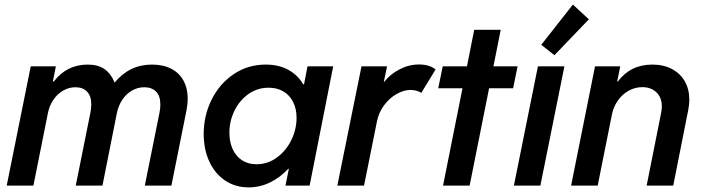

<svg xmlns="http://www.w3.org/2000/svg" viewBox="-20 -811 3071 839"><path d="M114.3 -521H224.1L210.9 -455.1H215.3Q272 -528.8 363.3 -528.8Q408.7 -528.8 437 -508.8Q465.3 -488.8 480.5 -450.7H481.4Q545.9 -528.8 644 -528.8Q693.4 -528.8 728.5 -510.5Q763.7 -492.2 782 -458.3Q800.3 -424.3 800.3 -378.9Q800.3 -356.4 794.9 -328.6L729 0H612.8L676.8 -317.9Q680.7 -335.4 680.7 -354.5Q680.7 -391.6 662.1 -410.6Q643.6 -429.7 610.4 -429.7Q582 -429.7 557.1 -415.5Q532.2 -401.4 514.9 -375.7Q497.6 -350.1 490.7 -316.9L427.7 0H311L375 -318.4Q378.9 -339.4 378.9 -354.5Q378.9 -391.1 360.6 -410.4Q342.3 -429.7 309.6 -429.7Q281.2 -429.7 256.1 -415.3Q231 -400.9 213.1 -374.8Q195.3 -348.6 189 -314.9L126 0H9.3Z M870.1 -225.6Q870.1 -305.7 904.5 -375.2Q939 -444.8 1001 -486.8Q1063 -528.8 1141.1 -528.8Q1197.3 -528.8 1239 -506.3Q1280.8 -483.9 1304.7 -442.9H1308.6L1323.7 -521H1436L1333 0H1227.5L1242.2 -73.2H1239.3Q1204.1 -35.2 1159.9 -13.7Q1115.7 7.8 1066.4 7.8Q1007.8 7.8 963.1 -22.5Q918.5 -52.7 894.3 -106Q870.1 -159.2 870.1 -225.6ZM1275.9 -295.9Q1275.9 -335.4 1261 -365.2Q1246.1 -395 1218.5 -411.4Q1190.9 -427.7 1153.8 -427.7Q1104.5 -427.7 1065.4 -399.9Q1026.4 -372.1 1004.4 -326.9Q982.4 -281.7 982.4 -231Q982.4 -191.4 996.3 -160.2Q1010.3 -128.9 1036.9 -111.1Q1063.5 -93.3 1101.1 -93.3Q1149.9 -93.3 1189.9 -122.6Q1230 -151.9 1252.9 -198.7Q1275.9 -245.6 1275.9 -295.9Z M1559.6 -521H1671.4L1657.2 -453.6H1659.2Q1684.6 -486.3 1725.6 -507.8Q1766.6 -529.3 1811 -529.3Q1836.4 -529.3 1855.2 -522.7Q1874 -516.1 1883.3 -507.3L1820.8 -404.8Q1814.9 -410.2 1801.3 -414.1Q1787.6 -418 1773.9 -418Q1744.6 -418 1713.4 -400.4Q1682.1 -382.8 1658.4 -351.1Q1634.8 -319.3 1627 -279.3L1570.8 0H1454.1Z M2001 -425.3H1895L1914.6 -521H2020.5L2052.2 -680.7H2168L2136.2 -521H2241.7L2222.2 -425.3H2117.2L2032.2 0H1916Z M2330.6 -521H2446.3L2341.3 0H2225.6ZM2345.2 -615.2 2483.4 -791 2553.2 -726.6 2402.8 -569.8Z M2580.1 -521H2690.4L2676.8 -454.6H2679.7Q2734.9 -528.8 2830.6 -528.8Q2878.9 -528.8 2915.5 -509.8Q2952.1 -490.7 2972.2 -456.1Q2992.2 -421.4 2992.2 -375.5Q2992.2 -355 2987.8 -332L2921.9 0H2805.7L2869.1 -318.4Q2872.1 -333 2872.1 -345.7Q2872.1 -384.8 2848.4 -407.5Q2824.7 -430.2 2786.6 -430.2Q2755.4 -430.2 2727.5 -414.8Q2699.7 -399.4 2680.4 -372.3Q2661.1 -345.2 2654.3 -312L2591.8 0H2475.6Z"/></svg>

Font: Reddit Sans Chocolate SemiBold
Style: Italic
Weight: 600
Italic angle: -11.25°
Designer: Stephen Hutchings
Version: Version 1.013